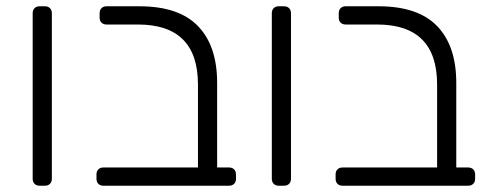

<svg xmlns="http://www.w3.org/2000/svg" viewBox="-20 -591 1562 611"><path d="M84 -22V-549Q84 -559 90 -565Q96 -571 106 -571H123Q133 -571 139 -565Q145 -559 145 -549V-22Q145 -12 139 -6Q133 0 123 0H106Q96 0 90 -6Q84 -12 84 -22Z M287 -22V-36Q287 -46 293 -52Q299 -58 309 -58H610V-322Q610 -513 419 -513H319Q309 -513 303 -519Q297 -525 297 -535V-549Q297 -559 303 -565Q309 -571 319 -571H424Q549 -571 610 -508Q671 -445 671 -327V-58H709Q719 -58 725 -52Q731 -46 731 -36V-22Q731 -12 725 -6Q719 0 709 0H309Q299 0 293 -6Q287 -12 287 -22Z M845 -22V-549Q845 -559 851 -565Q857 -571 867 -571H884Q894 -571 900 -565Q906 -559 906 -549V-22Q906 -12 900 -6Q894 0 884 0H867Q857 0 851 -6Q845 -12 845 -22Z M1048 -22V-36Q1048 -46 1054 -52Q1060 -58 1070 -58H1371V-322Q1371 -513 1180 -513H1080Q1070 -513 1064 -519Q1058 -525 1058 -535V-549Q1058 -559 1064 -565Q1070 -571 1080 -571H1185Q1310 -571 1371 -508Q1432 -445 1432 -327V-58H1470Q1480 -58 1486 -52Q1492 -46 1492 -36V-22Q1492 -12 1486 -6Q1480 0 1470 0H1070Q1060 0 1054 -6Q1048 -12 1048 -22Z"/></svg>

Font: Rubik
Style: Regular
Weight: 300
Designer: Hubert & Fischer
Foundry: Hubert & Fischer
Version: Version 1.100